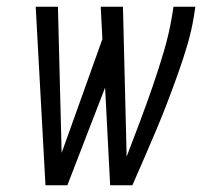

<svg xmlns="http://www.w3.org/2000/svg" viewBox="-20 -550 640 570"><path d="M115 0 86 -530H152L163 -96L284 -434L279 -530H345L356 -85Q376 -137 395.5 -189Q415 -241 433 -293Q451 -345 466.5 -397.5Q482 -450 491 -504L495 -530H560L556 -504Q549 -460 536.5 -417.5Q524 -375 509 -333Q494 -291 478 -249Q462 -207 444.5 -165.5Q427 -124 409 -82.5Q391 -41 373 0H307L292 -290L180 0Z"/></svg>

Font: Iosevka Slab Light Extended
Style: Italic
Weight: 300
Width: 7
Italic angle: -9°
Monospace: yes
Designer: Belleve Invis
Foundry: Belleve Invis
Version: Version 11.1.0; ttfautohint (v1.8.3)